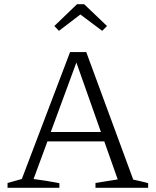

<svg xmlns="http://www.w3.org/2000/svg" viewBox="-20 -895 742 915"><path d="M615 -39Q650 -32 686 -22V0H435V-23L541 -40L477 -221H206L140 -42Q171 -38 201.5 -33Q232 -28 263 -22V0H16V-23L84 -42L314 -647H391ZM222 -266H461L344 -597ZM381 -875 490 -771 467 -748 363 -826 261 -748 239 -771 347 -875Z"/></svg>

Font: Piazzolla SC Light
Style: Regular
Weight: 300
Designer: Juan Pablo del Peral
Foundry: Huerta Tipografica
Version: Version 1.330